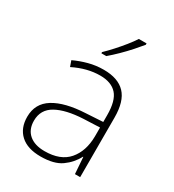

<svg xmlns="http://www.w3.org/2000/svg" viewBox="-186 -872 894 987"><g transform="rotate(30 260.5 -378.0)"><path d="M269 -539Q354 -539 396.5 -494.5Q439 -450 439 -353V0H408L401 -98H399Q375 -52 331.5 -21Q288 10 209 10Q131 10 89.5 -28Q48 -66 48 -133Q48 -212 113.5 -252.5Q179 -293 300 -299L400 -305V-345Q400 -431 367 -467.5Q334 -504 268 -504Q191 -504 111 -464L99 -498Q137 -516 180 -527.5Q223 -539 269 -539ZM304 -268Q202 -263 145 -231Q88 -199 88 -133Q88 -81 121 -52.5Q154 -24 213 -24Q307 -24 353 -77.5Q399 -131 400 -219V-272ZM391 -758Q374 -737 349.5 -709.5Q325 -682 297 -654.5Q269 -627 244 -606H215V-613Q236 -633 261 -660.5Q286 -688 308.5 -716Q331 -744 345 -766H391Z"/></g></svg>

Font: Noto Sans Lao UI ExtLt
Style: Regular
Weight: 200
Designer: Monotype Design Team
Foundry: Monotype Imaging Inc.
Version: Version 2.000; ttfautohint (v1.8.4.7-5d5b)